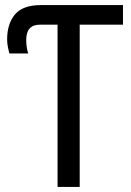

<svg xmlns="http://www.w3.org/2000/svg" viewBox="-20 -734 515 754"><path d="M293 0V-637H463V-714H140Q70 -714 39 -677.5Q8 -641 8 -579Q8 -565 11 -549.5Q14 -534 17 -524H91Q88 -531 85.5 -546Q83 -561 83 -577Q83 -637 136 -637H206V0Z"/></svg>

Font: Noto Sans Display SemiCondensed
Style: Regular
Weight: 400
Width: 4
Designer: Monotype Design team
Foundry: Monotype Imaging Inc.
Version: 1.000